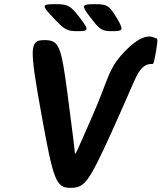

<svg xmlns="http://www.w3.org/2000/svg" viewBox="-20 -904 777 924"><path d="M305 -452C274 -687 264 -711 193 -711C122 -711 121 -678 179 -356C237 -33 250 0 319 0C388 0 406 -25 518 -270C629 -515 635 -549 665 -578C677 -589 690 -596 706 -596H713C719 -596 721 -602 731 -658C740 -713 739 -719 731 -720C722 -720 684 -759 591 -667C498 -576 506 -530 426 -349C346 -167 341 -150 340 -171C338 -191 336 -217 305 -452ZM364 -819C318 -878 308 -884 244 -884C180 -884 180 -878 236 -819C291 -760 302 -754 355 -754C408 -754 409 -760 364 -819ZM541 -819C505 -878 496 -884 434 -884C372 -884 370 -878 416 -819C461 -760 470 -754 522 -754C574 -754 576 -760 541 -819Z"/></svg>

Font: Asimov Print
Style: AIt
Weight: 500
Designer: Google
Version: Version 2.000980: 2014